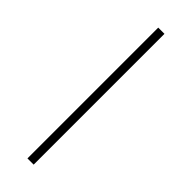

<svg xmlns="http://www.w3.org/2000/svg" viewBox="-190 -588 547 547"><g transform="rotate(45 83.0 -314.5)"><path d="M96 -51H71V-578H96Z"/></g></svg>

Font: Noto Sans Tamil UI ExtraCondensed Thin
Style: Regular
Weight: 100
Width: 2
Designer: Jelle Bosma - Monotype Design Team
Foundry: Monotype Imaging Inc.
Version: Version 2.004; ttfautohint (v1.8.4.7-5d5b)